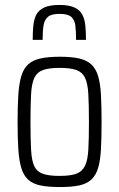

<svg xmlns="http://www.w3.org/2000/svg" viewBox="-20 -747 481 775"><path d="M222 8Q174 8 143 1.5Q112 -5 93.5 -22Q75 -39 66 -69Q57 -99 54 -144.5Q51 -190 51 -254Q51 -319 54 -364.5Q57 -410 66 -440Q75 -470 93.5 -487Q112 -504 143 -511Q174 -518 222 -518Q269 -518 299.5 -511Q330 -504 348.5 -487Q367 -470 376 -440Q385 -410 387.5 -364.5Q390 -319 390 -254Q390 -190 387.5 -144.5Q385 -99 376 -69Q367 -39 348.5 -22Q330 -5 299.5 1.5Q269 8 222 8ZM220 -37Q264 -37 287.5 -45.5Q311 -54 322.5 -76.5Q334 -99 336.5 -142Q339 -185 339 -254Q339 -324 336.5 -367.5Q334 -411 323 -433.5Q312 -456 288 -464.5Q264 -473 221 -473Q178 -473 154 -464.5Q130 -456 119 -433.5Q108 -411 105.5 -367.5Q103 -324 103 -254Q103 -185 105.5 -141.5Q108 -98 118.5 -76Q129 -54 153 -45.5Q177 -37 220 -37ZM220 -727Q259 -727 281 -716.5Q303 -706 312.5 -687.5Q322 -669 324.5 -643Q327 -617 327 -586H287Q287 -621 284 -644.5Q281 -668 267 -679.5Q253 -691 221 -691Q188 -691 174 -679.5Q160 -668 156 -645.5Q152 -623 152 -586H112Q112 -617 114.5 -643Q117 -669 126.5 -687.5Q136 -706 158 -716.5Q180 -727 220 -727Z"/></svg>

Font: Saira Condensed Light
Style: Regular
Weight: 300
Width: 3
Designer: Hector Gatti with collaboration of the Omnibus-Type team
Foundry: Omnibus-Type
Version: Version 1.101